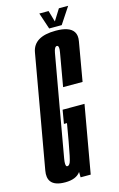

<svg xmlns="http://www.w3.org/2000/svg" viewBox="-149 -826 546 881"><g transform="rotate(-15 124.0 -385.5)"><path d="M47.5 4Q-2 4 -19.5 -19.5Q-33.5 -38.5 -27.5 -72Q-14 -148 20 -341Q54.5 -536.5 67 -608Q79.5 -679.5 184 -679.5Q250 -679.5 269 -649.5Q280 -632.5 275 -605Q262 -530 243 -420.5H150.5Q172.5 -545.5 178 -578Q183 -605.5 175 -609.5Q173.5 -610.5 172 -610.5Q160 -610.5 155 -581.8Q150 -553 111 -333.5Q77.5 -141.5 70.5 -103.5Q64.5 -69.5 73 -65.5Q74.5 -65 76 -65Q84 -65 90 -78.2Q96 -91.5 110.5 -173L125 -256.5H110.5L121.5 -321H225.5L169 0H121L120.5 -25.5Q99.5 4 47.5 4ZM158.5 -697 132.5 -775H176.5L192 -721.5L225.5 -775H269.5L218 -697Z"/></g></svg>

Font: Anybody UltraCondensed Medium
Style: Italic
Weight: 500
Width: 1
Italic angle: -10°
Designer: Tyler Finck
Foundry: Etcetera Type Company
Version: Version 1.010; ttfautohint (v1.8.3) -l 8 -r 50 -G 200 -x 14 